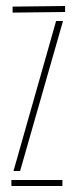

<svg xmlns="http://www.w3.org/2000/svg" viewBox="-20 -620 252 640"><path d="M18 0V-20H188V0ZM22 -578V-598L197 -600V-580ZM25 -50 167 -550H190L47 -50Z"/></svg>

Font: Big Shoulders Stencil Display SC Thin
Style: Regular
Weight: 100
Designer: Patric King
Foundry: XO Type Co
Version: Version 2.001